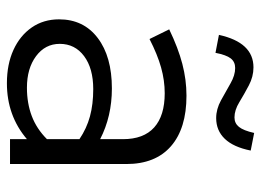

<svg xmlns="http://www.w3.org/2000/svg" viewBox="-120 -627 756 556"><g transform="rotate(90 258.0 -349.0)"><path d="M221 9Q166 9 124.5 -10Q83 -29 59.5 -63Q36 -97 36 -142Q36 -213 90 -254Q144 -295 236 -295Q317 -295 383 -261V-327Q383 -387 349 -417.5Q315 -448 250 -448Q213 -448 175.5 -437.5Q138 -427 93 -404L65 -461Q119 -487 165 -499Q211 -511 257 -511Q352 -511 403.5 -466Q455 -421 455 -337V0H383V-49Q349 -20 308.5 -5.5Q268 9 221 9ZM107 -144Q107 -102 142.5 -75.5Q178 -49 234 -49Q279 -49 316 -63Q353 -77 383 -107V-201Q352 -222 317 -231.5Q282 -241 238 -241Q178 -241 142.5 -214.5Q107 -188 107 -144ZM133 -595 81 -605Q103 -705 175 -705Q202 -705 227.5 -691.5Q253 -678 276 -664Q299 -650 320 -650Q337 -650 347.5 -663Q358 -676 365 -707L416 -697Q406 -647 382 -622Q358 -597 322 -597Q296 -597 270.5 -611Q245 -625 221.5 -638.5Q198 -652 177 -652Q159 -652 149 -639Q139 -626 133 -595Z"/></g></svg>

Font: Red Hat Display Variable
Style: Regular
Weight: 400
Designer: Pentagram, MCKL
Foundry: Pentagram, MCKL
Version: Version 1.021